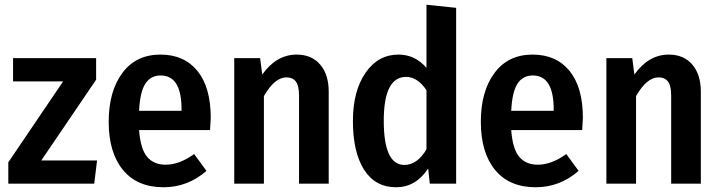

<svg xmlns="http://www.w3.org/2000/svg" viewBox="-20 -774 3034 809"><path d="M385 -529V-438L154 -98H389L377 0H15V-90L246 -431H35V-529Z M868 -277Q868 -268 865 -226H566Q572 -146 600 -113Q628 -80 678 -80Q736 -80 798 -125L850 -54Q771 15 669 15Q558 15 498 -58Q438 -131 438 -261Q438 -389 495.5 -466.5Q553 -544 656 -544Q756 -544 812 -475Q868 -406 868 -277ZM745 -307V-313Q745 -456 657 -456Q615 -456 592.5 -421.5Q570 -387 566 -307Z M1230 -544Q1293 -544 1329 -502Q1365 -460 1365 -388V0H1240V-371Q1240 -413 1226.5 -430.5Q1213 -448 1187 -448Q1137 -448 1092 -369V0H967V-529H1076L1085 -460Q1145 -544 1230 -544Z M1777 -754 1902 -741V0H1791L1784 -64Q1732 15 1649 15Q1561 15 1514 -59Q1467 -133 1467 -264Q1467 -390 1520 -467Q1573 -544 1659 -544Q1729 -544 1777 -488ZM1684 -79Q1738 -79 1777 -145V-394Q1739 -450 1691 -450Q1597 -450 1597 -265Q1597 -79 1684 -79Z M2436 -277Q2436 -268 2433 -226H2134Q2140 -146 2168 -113Q2196 -80 2246 -80Q2304 -80 2366 -125L2418 -54Q2339 15 2237 15Q2126 15 2066 -58Q2006 -131 2006 -261Q2006 -389 2063.5 -466.5Q2121 -544 2224 -544Q2324 -544 2380 -475Q2436 -406 2436 -277ZM2313 -307V-313Q2313 -456 2225 -456Q2183 -456 2160.5 -421.5Q2138 -387 2134 -307Z M2798 -544Q2861 -544 2897 -502Q2933 -460 2933 -388V0H2808V-371Q2808 -413 2794.5 -430.5Q2781 -448 2755 -448Q2705 -448 2660 -369V0H2535V-529H2644L2653 -460Q2713 -544 2798 -544Z"/></svg>

Font: Fira Sans Condensed Medium
Style: Regular
Weight: 500
Width: 3
Designer: Carrois Corporate & Edenspiekermann AG
Foundry: Carrois Corporate GbR & Edenspiekermann AG
Version: Version 4.203;PS 004.203;hotconv 1.0.88;makeotf.lib2.5.64775